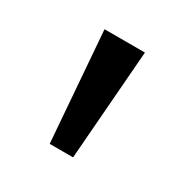

<svg xmlns="http://www.w3.org/2000/svg" viewBox="-77 -780 378 391"><g transform="rotate(30 112.5 -585.0)"><path d="M160 -714 140 -456H85L65 -714Z"/></g></svg>

Font: Noto Sans Anatolian Hieroglyphs
Style: Regular
Weight: 400
Designer: Monotype Design Team
Foundry: Monotype Imaging Inc.
Version: Version 2.001; ttfautohint (v1.8.4.7-5d5b)